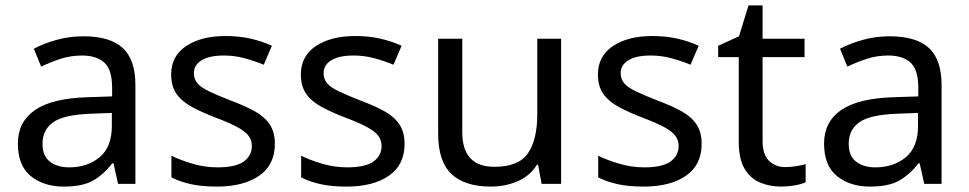

<svg xmlns="http://www.w3.org/2000/svg" viewBox="-20 -679 3578 709"><path d="M288 -545Q386 -545 433 -502Q480 -459 480 -365V0H416L399 -76H395Q360 -32 321.5 -11Q283 10 215 10Q142 10 94 -28.5Q46 -67 46 -149Q46 -229 109 -272.5Q172 -316 303 -320L394 -323V-355Q394 -422 365 -448Q336 -474 283 -474Q241 -474 203 -461.5Q165 -449 132 -433L105 -499Q140 -518 188 -531.5Q236 -545 288 -545ZM314 -259Q214 -255 175.5 -227Q137 -199 137 -148Q137 -103 164.5 -82Q192 -61 235 -61Q303 -61 348 -98.5Q393 -136 393 -214V-262Z M995 -148Q995 -70 937 -30Q879 10 781 10Q725 10 684.5 1Q644 -8 613 -24V-104Q645 -88 690.5 -74.5Q736 -61 783 -61Q850 -61 880 -82.5Q910 -104 910 -140Q910 -160 899 -176Q888 -192 859.5 -208Q831 -224 778 -244Q726 -264 689 -284Q652 -304 632 -332Q612 -360 612 -404Q612 -472 667.5 -509Q723 -546 813 -546Q862 -546 904.5 -536.5Q947 -527 984 -510L954 -440Q920 -454 883 -464Q846 -474 807 -474Q753 -474 724.5 -456.5Q696 -439 696 -409Q696 -387 709 -371.5Q722 -356 752.5 -341.5Q783 -327 834 -307Q885 -288 921 -268Q957 -248 976 -219.5Q995 -191 995 -148Z M1474 -148Q1474 -70 1416 -30Q1358 10 1260 10Q1204 10 1163.5 1Q1123 -8 1092 -24V-104Q1124 -88 1169.5 -74.5Q1215 -61 1262 -61Q1329 -61 1359 -82.5Q1389 -104 1389 -140Q1389 -160 1378 -176Q1367 -192 1338.5 -208Q1310 -224 1257 -244Q1205 -264 1168 -284Q1131 -304 1111 -332Q1091 -360 1091 -404Q1091 -472 1146.5 -509Q1202 -546 1292 -546Q1341 -546 1383.5 -536.5Q1426 -527 1463 -510L1433 -440Q1399 -454 1362 -464Q1325 -474 1286 -474Q1232 -474 1203.5 -456.5Q1175 -439 1175 -409Q1175 -387 1188 -371.5Q1201 -356 1231.5 -341.5Q1262 -327 1313 -307Q1364 -288 1400 -268Q1436 -248 1455 -219.5Q1474 -191 1474 -148Z M2052 -536V0H1980L1967 -71H1963Q1937 -29 1891 -9.5Q1845 10 1793 10Q1696 10 1647 -36.5Q1598 -83 1598 -185V-536H1687V-191Q1687 -63 1806 -63Q1895 -63 1929.5 -113Q1964 -163 1964 -257V-536Z M2571 -148Q2571 -70 2513 -30Q2455 10 2357 10Q2301 10 2260.5 1Q2220 -8 2189 -24V-104Q2221 -88 2266.5 -74.5Q2312 -61 2359 -61Q2426 -61 2456 -82.5Q2486 -104 2486 -140Q2486 -160 2475 -176Q2464 -192 2435.5 -208Q2407 -224 2354 -244Q2302 -264 2265 -284Q2228 -304 2208 -332Q2188 -360 2188 -404Q2188 -472 2243.5 -509Q2299 -546 2389 -546Q2438 -546 2480.5 -536.5Q2523 -527 2560 -510L2530 -440Q2496 -454 2459 -464Q2422 -474 2383 -474Q2329 -474 2300.5 -456.5Q2272 -439 2272 -409Q2272 -387 2285 -371.5Q2298 -356 2328.5 -341.5Q2359 -327 2410 -307Q2461 -288 2497 -268Q2533 -248 2552 -219.5Q2571 -191 2571 -148Z M2880 -62Q2900 -62 2921 -65.5Q2942 -69 2955 -73V-6Q2941 1 2915 5.5Q2889 10 2865 10Q2823 10 2787.5 -4.5Q2752 -19 2730 -55Q2708 -91 2708 -156V-468H2632V-510L2709 -545L2744 -659H2796V-536H2951V-468H2796V-158Q2796 -109 2819.5 -85.5Q2843 -62 2880 -62Z M3265 -545Q3363 -545 3410 -502Q3457 -459 3457 -365V0H3393L3376 -76H3372Q3337 -32 3298.5 -11Q3260 10 3192 10Q3119 10 3071 -28.5Q3023 -67 3023 -149Q3023 -229 3086 -272.5Q3149 -316 3280 -320L3371 -323V-355Q3371 -422 3342 -448Q3313 -474 3260 -474Q3218 -474 3180 -461.5Q3142 -449 3109 -433L3082 -499Q3117 -518 3165 -531.5Q3213 -545 3265 -545ZM3291 -259Q3191 -255 3152.5 -227Q3114 -199 3114 -148Q3114 -103 3141.5 -82Q3169 -61 3212 -61Q3280 -61 3325 -98.5Q3370 -136 3370 -214V-262Z"/></svg>

Font: Noto Sans Symbols 2
Style: Regular
Weight: 400
Designer: Monotype Design Team
Foundry: Monotype Imaging Inc.
Version: Version 2.008; ttfautohint (v1.8.4.7-5d5b)